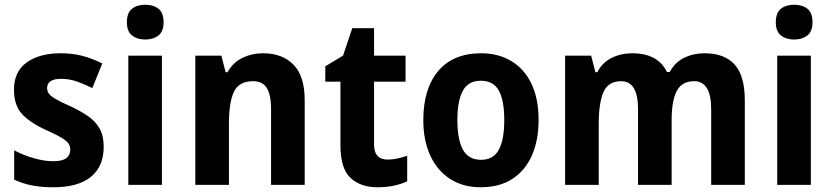

<svg xmlns="http://www.w3.org/2000/svg" viewBox="-20 -781 3516 811"><path d="M418 -161Q418 -78 364 -34Q310 10 206 10Q156 10 116.5 2.5Q77 -5 40 -22V-146Q77 -126 122 -113Q167 -100 205 -100Q243 -100 260 -113Q277 -126 277 -149Q277 -162 270 -173.5Q263 -185 241 -198.5Q219 -212 172 -233Q105 -264 72 -300.5Q39 -337 39 -403Q39 -478 92.5 -517Q146 -556 237 -556Q284 -556 326 -545.5Q368 -535 412 -513L370 -409Q336 -426 304 -437Q272 -448 238 -448Q179 -448 179 -409Q179 -396 186.5 -385.5Q194 -375 215.5 -362.5Q237 -350 280 -331Q322 -311 353 -289.5Q384 -268 401 -237.5Q418 -207 418 -161Z M594 -761Q628 -761 649.5 -744Q671 -727 671 -687Q671 -648 649 -631Q627 -614 594 -614Q560 -614 538 -631Q516 -648 516 -687Q516 -727 537.5 -744Q559 -761 594 -761ZM664 -546V0H522V-546Z M1091 -556Q1172 -556 1219.5 -508Q1267 -460 1267 -358V0H1125V-321Q1125 -379 1107.5 -408.5Q1090 -438 1049 -438Q990 -438 968.5 -394Q947 -350 947 -259V0H805V-546H915L933 -476H941Q964 -517 1004 -536.5Q1044 -556 1091 -556Z M1618 -107Q1638 -107 1658.5 -111.5Q1679 -116 1700 -123V-15Q1676 -4 1644.5 3Q1613 10 1575 10Q1503 10 1460.5 -29.5Q1418 -69 1418 -168V-436H1354V-501L1429 -546L1468 -662H1560V-546H1693V-436H1560V-170Q1560 -107 1618 -107Z M2255 -274Q2255 -189 2227 -125Q2199 -61 2144.5 -25.5Q2090 10 2010 10Q1936 10 1881.5 -25Q1827 -60 1797.5 -124Q1768 -188 1768 -274Q1768 -406 1831 -481Q1894 -556 2013 -556Q2084 -556 2139 -523.5Q2194 -491 2224.5 -428Q2255 -365 2255 -274ZM1912 -274Q1912 -191 1935.5 -148.5Q1959 -106 2012 -106Q2064 -106 2087 -148.5Q2110 -191 2110 -274Q2110 -357 2087 -398.5Q2064 -440 2011 -440Q1959 -440 1935.5 -398.5Q1912 -357 1912 -274Z M2956 -556Q3040 -556 3083 -508.5Q3126 -461 3126 -357V0H2984V-320Q2984 -438 2912 -438Q2860 -438 2838.5 -396.5Q2817 -355 2817 -275V0H2675V-320Q2675 -438 2604 -438Q2549 -438 2529 -392Q2509 -346 2509 -258V0H2367V-546H2477L2495 -476H2503Q2524 -517 2563.5 -536.5Q2603 -556 2650 -556Q2759 -556 2797 -477H2809Q2831 -518 2870 -537Q2909 -556 2956 -556Z M3335 -761Q3369 -761 3390.5 -744Q3412 -727 3412 -687Q3412 -648 3390 -631Q3368 -614 3335 -614Q3301 -614 3279 -631Q3257 -648 3257 -687Q3257 -727 3278.5 -744Q3300 -761 3335 -761ZM3405 -546V0H3263V-546Z"/></svg>

Font: Noto Sans Arabic SemCond
Style: Bold
Weight: 700
Width: 4
Designer: Monotype Design Team, Nadine Chahine, Nizar Qandah and Khaled Hosny
Foundry: Monotype Imaging Inc.
Version: Version 2.012; ttfautohint (v1.8.4.7-5d5b)